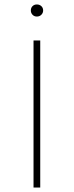

<svg xmlns="http://www.w3.org/2000/svg" viewBox="-20 -839 330 859"><path d="M130 -658H160V0H130ZM118 -792Q118 -804 125.5 -811.5Q133 -819 145 -819Q157 -819 165 -811.5Q173 -804 173 -792Q173 -781 165 -773Q157 -765 145 -765Q133 -765 125.5 -773Q118 -781 118 -792Z"/></svg>

Font: Ysabeau Extralight
Style: Regular
Weight: 200
Designer: Christian Thalmann (Catharsis Fonts)
Version: Version 0.003